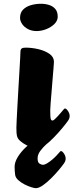

<svg xmlns="http://www.w3.org/2000/svg" viewBox="-20 -776 390 1019"><path d="M178.4 13.8Q172.1 13.8 155.6 8.7Q139 3.7 120 -5.9Q101.1 -15.6 86.8 -28.3Q72.5 -40.9 69.7 -56.3Q68.5 -61.3 67.7 -71Q67 -80.7 67 -99.3Q67.2 -110.9 68.7 -142.4Q70.2 -174 72.7 -217.5Q75.2 -261 77.8 -307.3Q80.5 -353.7 83 -395.7Q85.5 -437.8 87 -466.1Q88.5 -494.5 88.5 -500.9Q88.5 -512.4 94.1 -517.8Q99.8 -523.2 115.3 -523.2Q149 -523.2 183.9 -515Q218.8 -506.7 242.6 -490.1Q266.3 -473.5 266.3 -447.9Q266.3 -441.5 264.2 -416.6Q262.1 -391.6 259.3 -357.6Q256.6 -323.6 253.7 -288.9Q250.8 -254.1 248.7 -227.6Q246.6 -201.1 246.6 -191.7Q246.6 -153.9 249.3 -145.1Q252.1 -136.2 258.8 -136.2Q262.8 -136.2 270.2 -142.9Q277.7 -149.6 286.3 -158.9Q295 -168.1 302.6 -177.3Q310.1 -186.5 314.4 -191.2Q318.6 -196.2 320.5 -198.2Q322.4 -200.2 325.1 -200.2Q331.9 -200.2 340.8 -186.9Q349.7 -173.7 349.7 -159.9Q349.7 -147.6 340.7 -134.8Q331.7 -121.8 311.6 -97.4Q291.4 -73 266.8 -47.5Q242.2 -22 218.7 -4.1Q195.2 13.8 178.4 13.8ZM174.8 -611.1Q148.2 -611.1 128.2 -621.8Q108.2 -632.5 97.3 -648.8Q86.4 -665.1 86.4 -680.9Q86.4 -708.4 102.3 -724.7Q118.3 -741 143.9 -748.5Q169.5 -756 197.6 -756Q220 -756 240.4 -749.6Q260.9 -743.2 273.6 -728.3Q286.3 -713.4 286.3 -687.3Q286.3 -666 268.7 -648.6Q251.1 -631.2 225.1 -621.1Q199.1 -611.1 174.8 -611.1ZM169.5 222.7Q163.2 222.7 146.6 217.7Q130.1 212.7 111.1 203.1Q92.2 193.4 77.7 180.7Q63.3 168.1 60.5 152.7Q59.3 143.2 58.4 132.7Q57.5 122.2 57.5 109.7Q57.5 84.7 74.4 57.1Q91.3 29.4 117.9 4.8Q144.4 -19.9 175 -37.6Q205.6 -55.3 233.1 -60.2Q262.5 -62.5 266.1 -56.9Q269.7 -51.3 257.3 -39.4Q244.8 -27.4 226.7 -11Q208.5 5.3 194 24.7Q179.5 44 179.5 65Q179.5 85.3 189 91.9Q198.6 98.5 208.3 98.5Q217.6 98.5 230.4 90.6Q243.2 82.7 256.2 71.9Q269.2 61.1 279.1 50.4Q289 39.6 293.2 34.9Q297.5 29.9 299.3 27.9Q301.2 25.9 304 25.9Q310.7 25.9 319.6 39.2Q328.5 52.5 328.5 66.2Q328.5 78.5 319.5 91.3Q310.5 104.3 292.2 126.1Q273.9 147.9 251.8 170Q229.6 192.1 207.9 207.4Q186.2 222.7 169.5 222.7Z"/></svg>

Font: Briem Hand Thin
Style: Regular
Weight: 100
Designer: Gunnlaugur SE Briem, Eben Sorkin
Foundry: Sorkin Type Co.
Version: Version 1.003